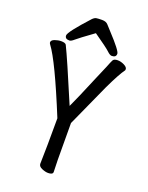

<svg xmlns="http://www.w3.org/2000/svg" viewBox="-167 -982 833 1080"><g transform="rotate(20 250.0 -441.5)"><path d="M259.8 15.1Q243.2 15.1 222.2 6.1Q201.2 -2.9 201.2 -19Q204.1 -107.9 204.1 -292Q81.1 -592.8 23.9 -668Q19 -674.8 19 -679.2Q19 -692.9 39.1 -700Q59.1 -707 76.2 -707Q101.1 -707 106.9 -696.8Q140.1 -629.9 245.1 -380.9Q270 -433.1 330.1 -577.1Q359.9 -646 365.2 -659.2Q377.9 -691.9 384 -703.4Q390.1 -714.8 412.1 -714.8Q431.2 -714.8 451.2 -704.8Q471.2 -694.8 471.2 -682.1L470.2 -675.8Q445.8 -643.1 400.9 -548.8L285.2 -293Q285.2 -95.2 286.1 -74.2Q288.1 -24.9 288.1 -1Q288.1 15.1 259.8 15.1ZM117.2 -726.1Q90.8 -726.1 90.8 -747.1Q90.8 -768.1 193.8 -880.9Q206.1 -894 217.5 -896Q229 -897.9 252 -897.9Q275.9 -897.9 287.4 -884.5Q298.8 -871.1 316.9 -852.1Q397 -766.1 397 -748Q397 -726.1 371.1 -726.1Q359.9 -726.1 343 -742.4Q326.2 -758.8 244.1 -815.9Q161.1 -755.9 144.5 -741Q127.9 -726.1 117.2 -726.1Z"/></g></svg>

Font: LXGW WenKai Mono GB Screen
Style: Regular
Weight: 400
Monospace: yes
Designer: LXGW / Fontworks Inc.
Foundry: LXGW / Fontworks Inc.
Version: Version 1.510;January 18,2025